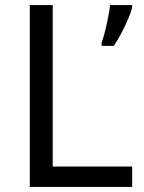

<svg xmlns="http://www.w3.org/2000/svg" viewBox="-20 -734 564 754"><path d="M97 0V-714H187V-80H499V0ZM499 -705Q495 -687 483.5 -660Q472 -633 457 -604.5Q442 -576 427 -554H379V-566Q386 -585 392.5 -611.5Q399 -638 404.5 -665.5Q410 -693 412 -714H499Z"/></svg>

Font: Noto Sans Sora Sompeng
Style: Regular
Weight: 400
Designer: Monotype Design Team. David Williams.
Foundry: Monotype Imaging Inc.
Version: Version 2.101